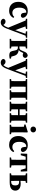

<svg xmlns="http://www.w3.org/2000/svg" viewBox="2073 -2824 992 5178"><g transform="rotate(90 2569.0 -235.0)"><path d="M269 15Q199 15 145 -14Q91 -43 60.5 -98.5Q30 -154 30 -232Q30 -315 62.5 -372Q95 -429 152 -458.5Q209 -488 282 -488Q333 -488 372.5 -469.5Q412 -451 435 -420Q458 -389 461 -351Q454 -326 438.5 -314Q423 -302 398 -302Q371 -302 350 -321.5Q329 -341 326 -391L318 -463L384 -426Q363 -437 343.5 -442Q324 -447 302 -447Q273 -447 246.5 -427.5Q220 -408 203 -366Q186 -324 186 -256Q186 -196 203.5 -155Q221 -114 252.5 -93Q284 -72 325 -72Q347 -72 366.5 -77.5Q386 -83 403.5 -94.5Q421 -106 436 -123L463 -101Q443 -62 415.5 -36.5Q388 -11 351.5 2Q315 15 269 15Z M584 241Q561 241 539.5 232.5Q518 224 503.5 208.5Q489 193 485 172Q490 142 510.5 127Q531 112 559 112Q580 112 601.5 121.5Q623 131 644 160L671 196L642 212L617 198Q639 185 657.5 164.5Q676 144 692 116Q708 88 721 52L752 -33L755 -43L843 -291L907 -473H959L760 55Q738 115 713.5 156Q689 197 658 219Q627 241 584 241ZM734 58 515 -473H675L801 -125L791 -78ZM487 -438V-473H761V-439L673 -423H571ZM825 -438V-473H997V-438L921 -425H906Z M1029 0V-37L1122 -55H1196L1287 -37V0ZM1029 -437V-473H1287V-437L1196 -419H1122ZM1080 0Q1082 -24 1082.5 -60.5Q1083 -97 1083.5 -137Q1084 -177 1084 -209V-264Q1084 -296 1083.5 -336Q1083 -376 1082.5 -413Q1082 -450 1080 -473H1237Q1235 -450 1234.5 -413Q1234 -376 1233.5 -335Q1233 -294 1233 -260V-219Q1233 -182 1233.5 -140Q1234 -98 1234.5 -61Q1235 -24 1237 0ZM1357 -70 1336 -161Q1332 -180 1323 -193.5Q1314 -207 1298.5 -214Q1283 -221 1258 -221H1173V-263H1266Q1287 -263 1302.5 -271Q1318 -279 1330.5 -298Q1343 -317 1354 -350Q1371 -396 1387 -424Q1403 -452 1424.5 -467Q1446 -482 1479 -487Q1508 -479 1524.5 -461.5Q1541 -444 1541 -419Q1541 -389 1520 -371Q1499 -353 1469 -353Q1442 -353 1420.5 -362Q1399 -371 1380 -383L1436 -418Q1423 -397 1412.5 -375.5Q1402 -354 1393 -332Q1380 -302 1366 -281.5Q1352 -261 1333 -249.5Q1314 -238 1287 -232V-248Q1351 -245 1390.5 -229.5Q1430 -214 1452 -188Q1474 -162 1485 -123L1519 -5L1414 -59L1561 -36V0Q1543 4 1520 7.5Q1497 11 1472 11Q1426 11 1396.5 -6Q1367 -23 1357 -70Z M1668 241Q1645 241 1623.5 232.5Q1602 224 1587.5 208.5Q1573 193 1569 172Q1574 142 1594.5 127Q1615 112 1643 112Q1664 112 1685.5 121.5Q1707 131 1728 160L1755 196L1726 212L1701 198Q1723 185 1741.5 164.5Q1760 144 1776 116Q1792 88 1805 52L1836 -33L1839 -43L1927 -291L1991 -473H2043L1844 55Q1822 115 1797.5 156Q1773 197 1742 219Q1711 241 1668 241ZM1818 58 1599 -473H1759L1885 -125L1875 -78ZM1571 -438V-473H1845V-439L1757 -423H1655ZM1909 -438V-473H2081V-438L2005 -425H1990Z M2164 0Q2166 -24 2166.5 -60.5Q2167 -97 2167.5 -137Q2168 -177 2168 -209V-264Q2168 -296 2167.5 -336Q2167 -376 2166.5 -413Q2166 -450 2164 -473H2321Q2319 -450 2318.5 -413Q2318 -376 2317.5 -336Q2317 -296 2317 -264V-209Q2317 -177 2317.5 -137Q2318 -97 2318.5 -60.5Q2319 -24 2321 0ZM2463 0Q2465 -24 2465.5 -60.5Q2466 -97 2466.5 -137Q2467 -177 2467 -209V-264Q2467 -296 2466.5 -336Q2466 -376 2465.5 -413Q2465 -450 2463 -473H2619Q2618 -450 2617 -413Q2616 -376 2615.5 -336Q2615 -296 2615 -264V-209Q2615 -177 2615.5 -137Q2616 -97 2617 -60.5Q2618 -24 2619 0ZM2113 0V-37L2206 -55H2279L2369 -37V0ZM2414 0V-37L2505 -55H2579L2670 -37V0ZM2113 -437V-473H2257V-419H2206ZM2527 -419V-473H2670V-437L2579 -419ZM2258 -431V-473H2523V-431Z M2775 0Q2777 -24 2777.5 -60.5Q2778 -97 2778.5 -137Q2779 -177 2779 -209V-264Q2779 -296 2778.5 -336Q2778 -376 2777.5 -413Q2777 -450 2775 -473H2932Q2930 -450 2929.5 -413Q2929 -376 2928.5 -336Q2928 -296 2928 -264V-226Q2928 -185 2928.5 -142Q2929 -99 2929.5 -61.5Q2930 -24 2932 0ZM3082 0Q3084 -24 3084.5 -61.5Q3085 -99 3085.5 -142Q3086 -185 3086 -226V-264Q3086 -296 3085.5 -336Q3085 -376 3084.5 -413Q3084 -450 3082 -473H3239Q3237 -450 3236 -413Q3235 -376 3235 -336Q3235 -296 3235 -264V-209Q3235 -177 3235 -137Q3235 -97 3236 -60.5Q3237 -24 3239 0ZM2724 0V-37L2817 -55H2891L2981 -37V0ZM2724 -437V-473H2981V-437L2891 -419H2817ZM3032 0V-37L3124 -55H3198L3289 -37V0ZM3032 -437V-473H3289V-437L3198 -419H3124ZM2869 -225V-268H3142V-225Z M3345 0V-37L3434 -55H3509L3600 -37V0ZM3396 0Q3398 -24 3398.5 -61Q3399 -98 3399.5 -138Q3400 -178 3400 -210V-250Q3400 -294 3399.5 -323.5Q3399 -353 3397 -384L3337 -396V-427L3536 -488L3552 -477L3549 -338V-210Q3549 -178 3549.5 -138Q3550 -98 3550.5 -61Q3551 -24 3553 0ZM3472 -561Q3439 -561 3416 -582Q3393 -603 3393 -636Q3393 -669 3416 -690Q3439 -711 3472 -711Q3505 -711 3528 -690Q3551 -669 3551 -637Q3551 -603 3528 -582Q3505 -561 3472 -561Z M3888 15Q3818 15 3764 -14Q3710 -43 3679.5 -98.5Q3649 -154 3649 -232Q3649 -315 3681.5 -372Q3714 -429 3771 -458.5Q3828 -488 3901 -488Q3952 -488 3991.5 -469.5Q4031 -451 4054 -420Q4077 -389 4080 -351Q4073 -326 4057.5 -314Q4042 -302 4017 -302Q3990 -302 3969 -321.5Q3948 -341 3945 -391L3937 -463L4003 -426Q3982 -437 3962.5 -442Q3943 -447 3921 -447Q3892 -447 3865.5 -427.5Q3839 -408 3822 -366Q3805 -324 3805 -256Q3805 -196 3822.5 -155Q3840 -114 3871.5 -93Q3903 -72 3944 -72Q3966 -72 3985.5 -77.5Q4005 -83 4022.5 -94.5Q4040 -106 4055 -123L4082 -101Q4062 -62 4034.5 -36.5Q4007 -11 3970.5 2Q3934 15 3888 15Z M4120 -299 4127 -473H4600L4607 -299H4561L4511 -468L4561 -431H4165L4216 -468L4166 -299ZM4227 0V-37L4322 -55H4405L4500 -37V0ZM4285 0Q4287 -24 4287.5 -60.5Q4288 -97 4288.5 -137Q4289 -177 4289 -209V-264Q4289 -296 4288.5 -336Q4288 -376 4287.5 -413Q4287 -450 4285 -473H4441Q4440 -450 4439 -413Q4438 -376 4437.5 -336Q4437 -296 4437 -264V-209Q4437 -177 4437.5 -137Q4438 -97 4439 -60.5Q4440 -24 4441 0Z M4792 0V-40H4882Q4932 -40 4956.5 -68Q4981 -96 4981 -150Q4981 -206 4957 -230.5Q4933 -255 4884 -255Q4860 -255 4837 -252Q4814 -249 4792 -244L4797 -279Q4828 -287 4863.5 -292Q4899 -297 4932 -297Q5000 -297 5041 -277.5Q5082 -258 5101.5 -225.5Q5121 -193 5121 -154Q5121 -123 5110 -95Q5099 -67 5073.5 -45.5Q5048 -24 5003 -12Q4958 0 4891 0ZM4705 0Q4707 -24 4707.5 -60.5Q4708 -97 4708.5 -137Q4709 -177 4709 -209V-264Q4709 -296 4708.5 -336Q4708 -376 4707.5 -413Q4707 -450 4705 -473H4862Q4860 -450 4859.5 -413Q4859 -376 4858.5 -336Q4858 -296 4858 -264V-209Q4858 -177 4858.5 -137Q4859 -97 4859.5 -60.5Q4860 -24 4862 0ZM4654 -437V-473H4912V-437L4821 -419H4747ZM4654 0V-37L4747 -55H4798V0Z"/></g></svg>

Font: Source Serif 4 36pt
Style: Bold
Weight: 700
Designer: Frank Grießhammer
Foundry: Adobe Systems Incorporated
Version: Version 4.004;hotconv 1.0.116;makeotfexe 2.5.65601